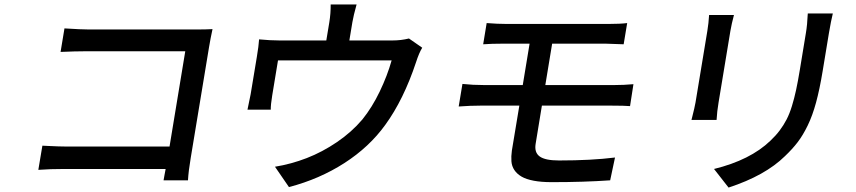

<svg xmlns="http://www.w3.org/2000/svg" viewBox="-20 -792 3824 858"><path d="M820 13.8H710.9Q711.6 8.2 715 -9.1Q718.4 -26.3 720.2 -36.9H267Q203.5 -36.9 151.3 -33L169.4 -141Q176.5 -140.6 199 -139.6Q221.6 -138.5 241.7 -137.8Q261.7 -137.1 279.8 -137.1H737.6L807.9 -562.9H362.2Q317.5 -562.9 250.7 -560L268.1 -665.1Q344.5 -660.2 378.6 -660.2H853.3Q900.9 -660.2 929.7 -661.9Q920.5 -620 914.1 -581L832.4 -87Q822.4 -28.1 820 13.8Z M1085.9 -301.8Q1097.3 -354.8 1100.1 -371.1L1127.8 -538Q1136 -586.6 1137.8 -616.1Q1187.9 -611.2 1229 -611.2H1438.2L1451.7 -692.8Q1458.1 -731.9 1457.7 -772H1573.5Q1559.7 -722.3 1554.7 -692.8L1541.2 -611.2H1734Q1772 -611.2 1807.5 -620L1866.8 -578.8Q1852.3 -555 1839.1 -513.8Q1783.4 -346.2 1701.7 -234Q1630.3 -134.9 1518.8 -63.2Q1407.3 8.5 1271.3 44L1208.8 -46.9Q1281.2 -58.6 1350.9 -85.6Q1420.5 -112.6 1485.8 -157Q1551.1 -201.3 1599.4 -258.2Q1643.1 -312.5 1677 -383.2Q1710.9 -453.8 1730.1 -522H1222.3L1196.4 -365.1Q1189.6 -323.9 1190 -301.8Z M2029.8 -316.1 2046.5 -416.9Q2093 -411.9 2143.1 -411.9H2316.1L2346.6 -596.9H2228.7Q2175.8 -596.9 2139.2 -594.1L2154.8 -688.9Q2203.8 -685 2243.3 -685H2699.9Q2751.8 -685 2782.7 -688.9L2767 -594.1Q2703.1 -596.9 2685.4 -596.9H2447.4L2416.9 -411.9H2725.1Q2767.8 -411.9 2810.7 -415.8L2795.5 -317.8Q2771 -320 2711.6 -320H2401.6L2373.6 -149.1Q2367.2 -110.4 2391.9 -92.7Q2416.5 -74.9 2478.3 -74.9Q2622.2 -74.9 2728.3 -88.1L2706.7 13.8Q2590.2 22 2445.3 22Q2398.8 22 2365.1 15.6Q2331.3 9.2 2310.7 -2.8Q2290.1 -14.9 2278.6 -32.1Q2267 -49.4 2265.4 -71.2Q2263.8 -93 2267.4 -119L2300.8 -320H2127.8Q2082 -320 2029.8 -316.1Z M3148.8 -725.1H3259.9Q3249.3 -685.4 3244 -654.1L3191.1 -334.2Q3184.3 -294.4 3182.2 -256H3070Q3071 -259.9 3074.9 -275.7Q3078.8 -291.5 3082.4 -306.6Q3085.9 -321.7 3088.1 -334.2L3141 -654.1Q3146.7 -688.6 3148.8 -725.1ZM3589.8 -731.9H3701.7Q3693.5 -698.9 3684.3 -644.2L3656.2 -474.1Q3642.8 -392.8 3626.8 -334Q3610.8 -275.2 3589.5 -231.4Q3568.2 -187.5 3544.7 -156.8Q3521.3 -126.1 3487.6 -94.1Q3399.1 -7.1 3235.8 46.2L3170.8 -36.9Q3332.7 -76.7 3422.6 -163Q3446.7 -185.7 3464.3 -209.2Q3481.9 -232.6 3495.2 -258.3Q3508.5 -284.1 3519 -318.4Q3529.5 -352.6 3537.5 -389.7Q3545.5 -426.8 3554.3 -480.1L3581.3 -644.2Q3587.4 -679 3589.8 -731.9Z"/></svg>

Font: Karasuma Gothic
Style: Medium Italic
Weight: 500
Italic angle: 9.39998°
Designer: Rasmus Andersson / Ryoko Nishizuka
Foundry: Genbu
Version: Version 1.00